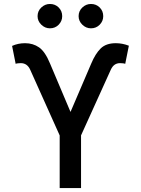

<svg xmlns="http://www.w3.org/2000/svg" viewBox="-20 -957 717 977"><path d="M283.7 0V-267.8L133.5 -602.6Q118.3 -635.7 85.9 -635.7Q79.2 -635.7 70.8 -634.8Q62.5 -633.9 59.7 -632.1L41.5 -723.4Q72.1 -737.2 107.6 -737.2Q148.1 -737.2 178.8 -715.9Q209.5 -694.6 234.4 -634.2L338.8 -387.4L443.9 -632.8Q465.2 -683.9 492.5 -710.6Q519.9 -737.2 568.9 -737.2Q603 -737.2 635.7 -724.4L617.2 -632.1Q614 -633.9 606 -634.8Q598 -635.7 590.9 -635.7Q558.9 -635.7 544 -602.6L392.4 -268.1V0ZM234 -812.9Q209.2 -812.9 190.2 -831.3Q171.2 -849.8 171.2 -874.6Q171.2 -900.9 190.2 -918.9Q209.2 -936.8 234 -936.8Q260.7 -936.8 278.6 -918.9Q296.5 -900.9 296.5 -874.6Q296.5 -849.8 278.6 -831.3Q260.7 -812.9 234 -812.9ZM442.8 -812.9Q418 -812.9 399 -831.3Q380 -849.8 380 -874.6Q380 -900.9 399 -918.9Q418 -936.8 442.8 -936.8Q469.5 -936.8 487.4 -918.9Q505.3 -900.9 505.3 -874.6Q505.3 -849.8 487.4 -831.3Q469.5 -812.9 442.8 -812.9Z"/></svg>

Font: Inter Zeller Medium
Style: Regular
Weight: 500
Designer: Rasmus Andersson; Joe Bland
Foundry: zeller
Version: Version 3.015;git-dec3a8cb1